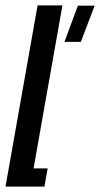

<svg xmlns="http://www.w3.org/2000/svg" viewBox="-60 -695 372 715"><path d="M-39.5 0 80 -675H172.5L65 -68H117.5L105.5 0ZM180 -539 230 -674H292.5L241 -539Z"/></svg>

Font: Anybody UltraCondensed Medium
Style: Italic
Weight: 500
Width: 1
Italic angle: -10°
Designer: Tyler Finck
Foundry: Etcetera Type Company
Version: Version 1.010; ttfautohint (v1.8.3) -l 8 -r 50 -G 200 -x 14 